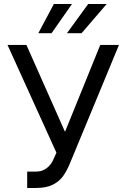

<svg xmlns="http://www.w3.org/2000/svg" viewBox="-20 -932 633 962"><path d="M116.2 -72.3V9.8H161.1C195.6 9.8 223.6 4.2 245.1 -6.8C266.6 -17.9 283.5 -32.1 295.9 -49.3C308.3 -66.6 320 -88.5 331.1 -115.2L576.2 -707H482.4L305.7 -271.5L112.3 -707H17.6L262.7 -167L251 -140.6C245.8 -127.6 239.3 -116.2 231.4 -106.4C223.6 -96.7 213.9 -88.5 202.1 -82C190.4 -75.5 176.4 -72.3 160.2 -72.3ZM421.9 -912.1 315.4 -765.6H388.7L514.6 -912.1ZM250 -912.1 171.9 -765.6H238.3L340.8 -912.1Z"/></svg>

Font: Pretendard Variable
Style: Regular
Weight: 400
Designer: Base glyphs from Inter by Rasmus Andersson; Hangeul glyphs from Noto Sans CJK(Source Han Sans) by Jang Soo-young and Kan
Foundry: Kil Hyung-jin
Version: Version 1.309;Glyphs 3.2 (3225)